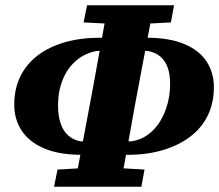

<svg xmlns="http://www.w3.org/2000/svg" viewBox="-20 -691 832 728"><path d="M290 -104Q204 -104 147 -128.5Q90 -153 62 -196Q34 -239 34 -294Q34 -354 57 -401Q80 -448 122.5 -480.5Q165 -513 225 -530.5Q285 -548 360 -548H423L419 -498H348Q302 -490 268.5 -461Q235 -432 217.5 -388Q200 -344 200 -292Q200 -253 209.5 -224Q219 -195 238.5 -177.5Q258 -160 286 -155H349L346 -104ZM401 -104 407 -155H477Q513 -160 540.5 -180Q568 -200 586.5 -230Q605 -260 615 -296.5Q625 -333 625 -372Q625 -409 616 -434.5Q607 -460 588 -476.5Q569 -493 539 -498H474L479 -548H535Q622 -548 679 -524Q736 -500 763.5 -457.5Q791 -415 791 -361Q791 -301 768 -253.5Q745 -206 701.5 -173Q658 -140 598 -122Q538 -104 465 -104ZM185 17 198 -48 335 -56H394L528 -48L516 17ZM262 17 333 -361Q347 -438 361 -516Q375 -594 389 -671H563L492 -294Q478 -216 464 -138.5Q450 -61 436 17ZM297 -606 310 -671H640L628 -606L494 -599H436Z"/></svg>

Font: Source Serif 4 ExtraBold
Style: Italic
Weight: 800
Italic angle: -12°
Designer: Frank Grießhammer
Foundry: Adobe Systems Incorporated
Version: Version 4.004;hotconv 1.0.116;makeotfexe 2.5.65601